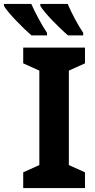

<svg xmlns="http://www.w3.org/2000/svg" viewBox="-86 -956 484 976"><path d="M258 -936H119V-926C139 -891 217 -812 260 -776H337V-789C311 -827 277 -891 258 -936ZM73 -936H-66V-926C-46 -891 32 -812 74 -776H153V-789C127 -827 93 -891 73 -936ZM346 0V-80L264 -117V-597L346 -634V-714H32V-634L114 -597V-117L32 -80V0Z"/></svg>

Font: Noto Sans Display
Style: Bold
Weight: 700
Designer: Monotype Design Team
Foundry: Monotype Imaging Inc.
Version: Version 1.900